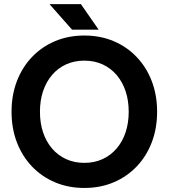

<svg xmlns="http://www.w3.org/2000/svg" viewBox="-20 -909 827 941"><path d="M175.8 -361.3Q175.8 -416.3 191 -462Q206.3 -507.8 235 -541.4Q263.7 -575 303.7 -593.4Q343.8 -611.8 393.3 -611.8Q442.9 -611.8 482.9 -593.4Q522.9 -575 551.6 -541.4Q580.3 -507.8 595.6 -462Q610.8 -416.3 610.8 -361.3Q610.8 -306.4 595.6 -260.6Q580.3 -214.8 551.6 -181.3Q522.9 -147.7 482.9 -129.3Q442.9 -110.8 393.3 -110.8Q343.8 -110.8 303.7 -129.3Q263.7 -147.7 235 -181.3Q206.3 -214.8 191 -260.6Q175.8 -306.4 175.8 -361.3ZM36.6 -361.3Q36.6 -279.8 62.7 -211.5Q88.9 -143.3 136.7 -93.1Q184.6 -43 249.9 -15.4Q315.2 12.2 393.3 12.2Q471.7 12.2 536.9 -15.4Q602.1 -43 649.9 -93.1Q697.8 -143.3 723.9 -211.5Q750 -279.8 750 -361.3Q750 -442.9 723.9 -511.1Q697.8 -579.3 649.9 -629.5Q602.1 -679.7 536.9 -707.3Q471.7 -734.9 393.3 -734.9Q315.2 -734.9 249.9 -707.3Q184.6 -679.7 136.7 -629.5Q88.9 -579.3 62.7 -511.1Q36.6 -442.9 36.6 -361.3ZM333 -763.7H463.4L376.5 -888.7H222.7Z"/></svg>

Font: Giphurs
Style: Regular
Weight: 400
Version: Version 2.010